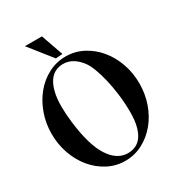

<svg xmlns="http://www.w3.org/2000/svg" viewBox="-219 -1096 1124 1222"><g transform="rotate(-30 342.5 -485.0)"><path d="M343 -775Q411 -775 470 -744Q529 -713 572.5 -660.5Q616 -608 640.5 -538.5Q665 -469 665 -392Q665 -315 640.5 -245.5Q616 -176 572.5 -123.5Q529 -71 470 -40Q411 -9 343 -9Q274 -9 215 -40Q156 -71 112.5 -123.5Q69 -176 44.5 -245.5Q20 -315 20 -392Q20 -468 44.5 -537.5Q69 -607 112.5 -660Q156 -713 215 -744Q274 -775 343 -775ZM304 -742Q274 -742 247.5 -729Q221 -716 202 -688Q183 -660 172 -616Q161 -572 161 -510Q161 -484 163 -454Q165 -424 169 -392Q191 -213 246.5 -128Q302 -43 381 -43Q411 -43 437 -54.5Q463 -66 482 -92Q501 -118 512 -160Q523 -202 523 -264Q523 -329 515 -392Q507 -455 494.5 -508Q482 -561 466.5 -602Q451 -643 435 -665Q379 -742 304 -742ZM152 -961H277L334 -799L284 -795Z"/></g></svg>

Font: CatShop
Style: Regular
Weight: 400
Designer: Peter Wiegel
Foundry: Peter Wiegel
Version: Version 1.000 2009 initial release